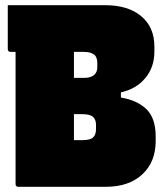

<svg xmlns="http://www.w3.org/2000/svg" viewBox="-20 -720 640 740"><path d="M387 0H51Q40 0 40 -11V-520H21Q10 -520 10 -531V-700H385Q474 -700 524.5 -657.5Q575 -615 575 -541V-521Q575 -461 540 -419Q505 -377 446 -364V-344Q508 -334 544 -299.5Q580 -265 580 -194V-176Q580 -96 528.5 -48Q477 0 387 0ZM303 -520H265V-420H307Q329 -420 342 -430.5Q355 -441 355 -461V-477Q355 -497 345 -508Q339 -513 329 -516.5Q319 -520 303 -520ZM265 -180H299Q328 -180 339 -190.5Q350 -201 350 -222V-239Q350 -259 338.5 -269.5Q327 -280 297 -280H265Z"/></svg>

Font: Recursive Mn Lnr St XBk
Style: Regular
Weight: 1000
Monospace: yes
Version: Version 1.079;hotconv 1.0.112;makeotfexe 2.5.65598; ttfautoh